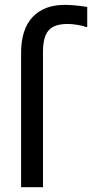

<svg xmlns="http://www.w3.org/2000/svg" viewBox="-20 -785 386 805"><path d="M345.7 -671.9H340.8Q328.1 -676.8 304.9 -680.7Q281.7 -684.6 264.6 -684.6Q226.1 -684.6 203.4 -672.9Q180.7 -661.1 170.4 -635.5Q160.2 -609.9 160.2 -567.4V0H68.4V-562.5Q68.4 -662.6 116.7 -713.6Q165 -764.6 251.5 -764.6Q292 -764.6 345.7 -755.9Z"/></svg>

Font: SG Kara Bold
Style: Regular
Weight: 400
Designer: Damoon Khanjanzadeh
Version: Version 1.000